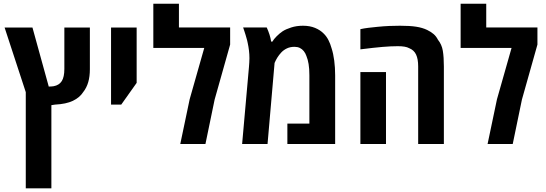

<svg xmlns="http://www.w3.org/2000/svg" viewBox="-20 -780 2960 1040"><path d="M119.6 240.2V-280.8L4.9 -630.9H155.8L244.1 -311Q253.4 -311 259.5 -311.8Q265.6 -312.5 270.5 -313Q300.3 -318.4 314.5 -340.6Q328.6 -362.8 328.6 -406.7V-630.9H466.8V-404.8Q466.8 -365.7 458 -335.2Q449.2 -304.7 430.7 -281.2Q411.6 -251.5 374.8 -233.9Q337.9 -216.3 278.3 -213.4L258.3 -210.4V240.2Z M581.5 -213.4V-630.9H720.2V-331.1L636.7 -213.4Z M956.5 0 1007.3 -242.2 1086.4 -520.5H810.5V-759.8H949.2V-631.3H1226.6V-538.6L1142.6 -240.7L1092.8 0Z M1291.5 0 1328.6 -418Q1329.6 -429.7 1330.3 -441.4Q1331.1 -453.1 1331.1 -464.8Q1331.1 -485.8 1328.6 -506.3Q1326.2 -526.9 1321.8 -546.9Q1320.8 -553.7 1318.6 -561.5Q1316.4 -569.3 1314.2 -577.1Q1312 -585 1310.1 -591.3Q1307.1 -601.6 1303.7 -611.3Q1300.3 -621.1 1296.9 -631.3H1424.8Q1433.6 -611.8 1439.7 -593Q1445.8 -574.2 1448.7 -554.7H1455.6Q1461.9 -566.9 1478.5 -583.5Q1495.1 -600.1 1511.2 -610.8Q1528.8 -622.1 1557.6 -631.3Q1586.4 -640.6 1621.1 -640.6Q1658.2 -640.6 1686.5 -628.9Q1714.8 -617.2 1733.4 -598.1Q1748.5 -583.5 1759 -563Q1769.5 -542.5 1775.9 -519Q1785.6 -489.3 1790.5 -451.4Q1795.4 -413.6 1795.4 -372.1V0H1536.6V-110.4H1655.8V-372.1Q1655.8 -408.2 1651.6 -433.1Q1647.5 -458 1640.1 -475.6Q1634.8 -491.7 1625.7 -502.9Q1616.7 -514.2 1604.2 -520.3Q1591.8 -526.4 1575.2 -526.4Q1551.8 -526.4 1533.9 -517.8Q1516.1 -509.3 1503.4 -495.6Q1491.2 -482.4 1482.4 -468.3Q1473.6 -454.1 1467.3 -439L1429.2 0Z M2245.1 0V-420.4Q2245.1 -460 2233.9 -484.1Q2222.7 -508.3 2197.3 -518.6Q2186 -524.9 2170.7 -527.3Q2155.3 -529.8 2134.8 -529.8Q2098.6 -529.8 2052.2 -525.9Q2005.9 -522 1932.1 -512.7V-622.1Q1952.1 -626.5 1975.6 -629.4Q1999 -632.3 2025.9 -634.8Q2060.1 -638.2 2089.6 -639.4Q2119.1 -640.6 2146.5 -640.6Q2200.2 -640.6 2234.4 -635.3Q2268.6 -629.9 2293.9 -617.7Q2314 -607.9 2328.4 -595.7Q2342.8 -583.5 2352.1 -564.9Q2373 -539.1 2378.7 -504.6Q2384.3 -470.2 2384.3 -419.9V0ZM1932.1 0V-389.6H2070.8V0Z M2621.1 0 2671.9 -242.2 2751 -520.5H2475.1V-759.8H2613.8V-631.3H2891.1V-538.6L2807.1 -240.7L2757.3 0Z"/></svg>

Font: Open Sans SemiCondensed
Style: Bold
Weight: 700
Width: 4
Designer: Monotype Design Team
Foundry: Monotype Imaging Inc.
Version: Version 3.003